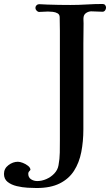

<svg xmlns="http://www.w3.org/2000/svg" viewBox="-81 -756 557 965"><path d="M452 -718Q452 -710 447 -703.5Q442 -697 434 -697Q420 -697 406 -698Q392 -699 378 -699Q365 -699 353 -691.5Q341 -684 339 -670Q338 -662 338.5 -654Q339 -646 339 -638Q338 -587 338 -536Q338 -485 338 -434Q338 -352 338 -270Q338 -188 338 -106Q338 -45 327.5 8.5Q317 62 291 102.5Q265 143 219 166Q173 189 103 189Q85 189 58 187.5Q31 186 3.5 179.5Q-24 173 -42.5 158.5Q-61 144 -61 118Q-61 91 -38.5 74Q-16 57 9 57Q19 57 33.5 62.5Q48 68 60 77.5Q72 87 72 98Q68 102 64.5 106.5Q61 111 61 117Q61 136 75 145Q89 154 106 154Q129 154 152 144Q175 134 192 116Q209 98 213 75Q219 43 219.5 11Q220 -21 220 -52Q220 -173 220 -293Q220 -413 220 -533Q220 -567 220 -601Q220 -635 219 -669Q219 -683 208.5 -689Q198 -695 184.5 -696.5Q171 -698 160 -698Q149 -698 138 -697Q127 -696 116 -696Q109 -696 103 -702.5Q97 -709 97 -716Q97 -724 102.5 -729.5Q108 -735 116 -735Q127 -735 137 -734Q147 -733 157 -733Q186 -732 215 -731.5Q244 -731 273 -731Q314 -731 354.5 -733.5Q395 -736 435 -736Q443 -736 447.5 -730.5Q452 -725 452 -718Z"/></svg>

Font: Kaisei Opti Medium
Style: Regular
Weight: 500
Designer: Font-Kai, 金井和夫
Foundry: KAZUO KANAI
Version: Version 5.003